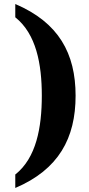

<svg xmlns="http://www.w3.org/2000/svg" viewBox="-20 -794 442 955"><path d="M56 141C272 49 356 -107 356 -318C356 -528 272 -682 56 -774V-708C160 -625 188 -476 188 -318C188 -159 160 -8 56 74Z"/></svg>

Font: Noto Serif Bengali Condensed Black
Style: Regular
Weight: 900
Width: 3
Designer: Juan Bruce, Universal Thirst, Indian Type Foundry and the Monotype Design Team.
Foundry: Monotype Imaging Inc.
Version: Version 2.003